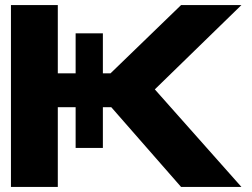

<svg xmlns="http://www.w3.org/2000/svg" viewBox="-20 -734 988 754"><path d="M207 -714V-446H277V-603H384V-446H414L691 -714H928L588 -383L928 0H691L417 -313H384V-153H277V-313H207V0H23V-714Z"/></svg>

Font: Non Bureau Extended
Style: Bold
Weight: 700
Width: 7
Designer: Jona Saucedo
Foundry: Non Foundry
Version: Version 1.000; ttfautohint (v1.8.4)